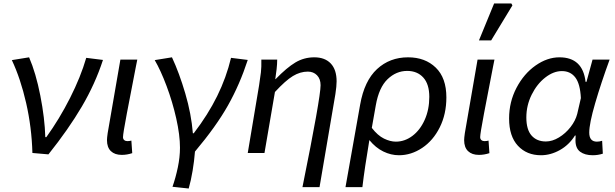

<svg xmlns="http://www.w3.org/2000/svg" viewBox="-20 -878 3527 1102"><path d="M48 -533 147 -549Q186 -459 211.5 -329Q237 -199 240 -91H246Q321 -195 382 -315.5Q443 -436 475 -546L571 -534Q526 -396 449.5 -266Q373 -136 258 8L166 0Q162 -147 130 -287Q98 -427 48 -533Z M594 -74Q594 -86 598 -114L671 -536H768L760 -496Q730 -343 708 -226.5Q686 -110 686 -91Q686 -80 693 -74Q700 -68 711 -68Q723 -68 734 -71L739 1Q709 11 679 11Q639 11 616.5 -10.5Q594 -32 594 -74Z M1013 -30Q1013 -103 991.5 -198.5Q970 -294 936 -384.5Q902 -475 868 -533L967 -549Q1009 -459 1043.5 -341.5Q1078 -224 1087 -113H1092Q1174 -220 1226.5 -326.5Q1279 -433 1306 -546L1402 -534Q1356 -393 1288.5 -273Q1221 -153 1099 -8Q1095 45 1085.5 102Q1076 159 1063 204L970 194Q988 143 1000.5 83.5Q1013 24 1013 -30Z M1820 -389Q1820 -425 1799.5 -446Q1779 -467 1747 -467Q1703 -467 1661 -441.5Q1619 -416 1558 -350L1498 0H1402L1467 -388Q1474 -433 1477.5 -462.5Q1481 -492 1480 -536H1571Q1571 -511 1567.5 -480Q1564 -449 1560 -424H1562Q1626 -490 1675.5 -519.5Q1725 -549 1784 -549Q1845 -549 1878.5 -513.5Q1912 -478 1912 -411Q1912 -384 1905 -338L1814 196H1716Q1820 -318 1820 -389Z M2322 -549Q2420 -549 2481 -490Q2542 -431 2542 -319Q2542 -223 2504 -147Q2466 -71 2403 -29Q2340 13 2270 13Q2224 13 2180 -8.5Q2136 -30 2100 -74Q2073 86 2060 196H1963L2047 -277Q2071 -414 2144 -481.5Q2217 -549 2322 -549ZM2444 -322Q2444 -395 2409.5 -433Q2375 -471 2317 -471Q2254 -471 2204.5 -423.5Q2155 -376 2137 -274L2114 -144Q2148 -100 2184 -82.5Q2220 -65 2252 -65Q2303 -65 2347 -98Q2391 -131 2417.5 -190Q2444 -249 2444 -322Z M2644 -74Q2644 -86 2648 -114L2721 -536H2818L2810 -496Q2780 -343 2758 -226.5Q2736 -110 2736 -91Q2736 -80 2743 -74Q2750 -68 2761 -68Q2773 -68 2784 -71L2789 1Q2759 11 2729 11Q2689 11 2666.5 -10.5Q2644 -32 2644 -74ZM2816 -858H2915L2921 -847L2799 -646H2729Z M2902 -198Q2902 -293 2944.5 -374Q2987 -455 3054 -502Q3121 -549 3191 -549Q3325 -549 3341 -408H3346L3381 -536H3479Q3430 -402 3396 -285.5Q3362 -169 3362 -117Q3362 -65 3406 -65Q3421 -65 3436 -70L3440 4Q3412 13 3382 13Q3337 13 3310 -7Q3283 -27 3283 -72L3284 -100H3280Q3246 -46 3193 -16.5Q3140 13 3085 13Q3003 13 2952.5 -41.5Q2902 -96 2902 -198ZM3293 -224 3314 -315Q3310 -397 3282 -433.5Q3254 -470 3205 -470Q3157 -470 3109.5 -433Q3062 -396 3031.5 -334.5Q3001 -273 3001 -204Q3001 -134 3031 -100Q3061 -66 3113 -66Q3150 -66 3188 -89Q3226 -112 3254.5 -148.5Q3283 -185 3293 -224Z"/></svg>

Font: Nebula Sans Medium
Style: Regular
Weight: 500
Italic angle: -9°
Designer: Paul D. Hunt for Adobe (as Source Sans)
Foundry: Nebula Entertainment & Broadcasting LLC
Version: Version 1.010